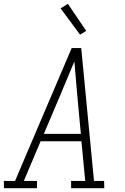

<svg xmlns="http://www.w3.org/2000/svg" viewBox="-36 -987 656 1007"><path d="M-15 0 -16 -38H43L131 -245L340 -735H390L457 -38H510L511 0H337V-38H411L391 -246H177L89 -38H158V0ZM388 -285 369 -490Q365 -534 361.5 -577.5Q358 -621 354 -665Q336 -621 317.5 -577.5Q299 -534 281 -490L194 -285ZM384 -805 282 -943 320 -967 416 -825Z"/></svg>

Font: Iosevka Etoile Extralight
Style: Italic
Weight: 200
Italic angle: -9°
Designer: Belleve Invis
Foundry: Belleve Invis
Version: Version 22.1.2; ttfautohint (v1.8.4)